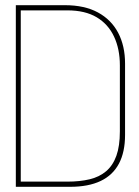

<svg xmlns="http://www.w3.org/2000/svg" viewBox="-20 -720 536 740"><path d="M230 -700H41V0H250Q321 0 368 -22.5Q415 -45 438.5 -89.5Q462 -134 462 -200V-475Q462 -543 435.5 -593.5Q409 -644 357.5 -672Q306 -700 230 -700ZM240 -20H60V-680H240Q308 -680 352.5 -653.5Q397 -627 419.5 -579Q442 -531 442 -468V-214Q442 -157 428.5 -119.5Q415 -82 389 -60Q363 -38 325.5 -29Q288 -20 240 -20Z"/></svg>

Font: Advent Pro Thin
Style: Regular
Weight: 250
Version: Version 3.000